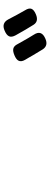

<svg xmlns="http://www.w3.org/2000/svg" viewBox="364 -1246 272 1040"><g transform="rotate(90 500.0 -726.0)"><path d="M85 -635Q77 -650 59 -684Q43 -712 36 -725Q22 -747 28 -761Q34 -775 59 -785Q96 -800 114 -772Q137 -736 171 -675Q183 -653 176.5 -639Q170 -625 146 -615Q105 -597 85 -635ZM244 -662Q229 -665 219 -685Q217 -688 214 -694Q184 -748 168 -773Q140 -815 190 -836Q227 -852 247 -822Q265 -793 279 -769Q283 -762 291 -748Q300 -733 304 -726Q316 -705 309 -691Q303 -678 279 -668Q257 -659 244 -662Z"/></g></svg>

Font: GenSenRounded JP B
Style: Regular
Weight: 700
Version: Version 1.501;PS 1;hotconv 16.6.51;makeotf.lib2.5.65220